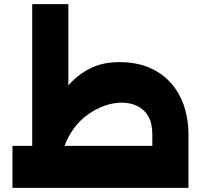

<svg xmlns="http://www.w3.org/2000/svg" viewBox="-20 -904 979 924"><path d="M713 0V-259Q713 -310 694 -343.5Q675 -377 641.5 -393.5Q608 -410 566 -410Q525 -410 483 -395Q441 -380 403 -353Q365 -326 335.5 -286Q306 -246 288.5 -196Q271 -146 271 -87H175Q175 -133 182.5 -188.5Q190 -244 207.5 -302Q225 -360 254 -414Q283 -468 325.5 -511Q368 -554 424 -579.5Q480 -605 554 -605Q639 -605 702 -577Q765 -549 806 -500.5Q847 -452 867 -390Q887 -328 887 -259V0ZM40 0V-202H887V0ZM135 -123V-884H309V-260Z"/></svg>

Font: Alexandria ExtraBold
Style: Regular
Weight: 800
Designer: Mohamed Gaber
Foundry: Kief Type Foundry
Version: Version 5.100